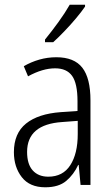

<svg xmlns="http://www.w3.org/2000/svg" viewBox="-20 -785 475 815"><path d="M219 -542Q295 -542 329.5 -497.5Q364 -453 364 -359V0H322L314 -85H312Q293 -44 261 -17Q229 10 172 10Q106 10 72.5 -33Q39 -76 39 -139Q39 -219 90.5 -260.5Q142 -302 238 -309L309 -314V-355Q309 -431 286 -463Q263 -495 214 -495Q161 -495 99 -461L81 -504Q112 -522 147 -532Q182 -542 219 -542ZM244 -267Q95 -257 95 -140Q95 -88 119 -61.5Q143 -35 185 -35Q247 -35 278.5 -84Q310 -133 310 -216V-272ZM341 -757Q326 -735 302.5 -707Q279 -679 253 -652Q227 -625 206 -606H171V-617Q201 -654 228.5 -692Q256 -730 276 -765H341Z"/></svg>

Font: Noto Sans Myanmar UI Condensed Light
Style: Regular
Weight: 300
Width: 3
Designer: Monotype Design Team
Foundry: Monotype Imaging Inc.
Version: Version 2.103; ttfautohint (v1.8.4.7-5d5b)